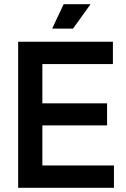

<svg xmlns="http://www.w3.org/2000/svg" viewBox="-20 -900 602 920"><path d="M285 -880 230 -763H330L414 -880ZM67 -700V0H526V-107H183V-299H493V-405H183V-593H521V-700Z"/></svg>

Font: Space Text SemiBold
Style: Regular
Weight: 600
Designer: Florian Karsten (Space Text), Colophon Foundry (Space Mono)
Foundry: Florian Karsten
Version: Version 1.003;PS 001.003;hotconv 1.0.88;makeotf.lib2.5.64775